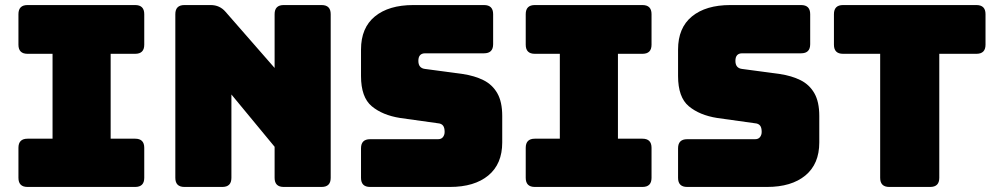

<svg xmlns="http://www.w3.org/2000/svg" viewBox="-20 -740 3949 760"><path d="M89 0Q53 0 53 -36V-155Q53 -191 89 -191H188V-527H89Q53 -527 53 -563V-684Q53 -720 89 -720H515Q551 -720 551 -684V-563Q551 -527 515 -527H418V-191H515Q551 -191 551 -155V-36Q551 0 515 0Z M860 0H710Q674 0 674 -36V-684Q674 -720 710 -720H814Q850 -720 873 -693L1067 -471V-684Q1067 -720 1103 -720H1253Q1289 -720 1289 -684V-36Q1289 0 1253 0H1103Q1067 0 1067 -36V-159L896 -366V-36Q896 0 860 0Z M1761 0H1445Q1409 0 1409 -36V-153Q1409 -189 1445 -189H1714Q1727 -189 1733.5 -197.5Q1740 -206 1740 -218Q1740 -235 1733.5 -243Q1727 -251 1714 -252L1564 -273Q1494 -284 1451.5 -319.5Q1409 -355 1409 -439V-544Q1409 -630 1464 -675Q1519 -720 1616 -720H1896Q1932 -720 1932 -684V-565Q1932 -529 1896 -529H1663Q1636 -529 1636 -499Q1636 -470 1663 -467L1812 -447Q1859 -440 1894 -422.5Q1929 -405 1948.5 -371Q1968 -337 1968 -281V-176Q1968 -91 1913 -45.5Q1858 0 1761 0Z M2097 0Q2061 0 2061 -36V-155Q2061 -191 2097 -191H2196V-527H2097Q2061 -527 2061 -563V-684Q2061 -720 2097 -720H2523Q2559 -720 2559 -684V-563Q2559 -527 2523 -527H2426V-191H2523Q2559 -191 2559 -155V-36Q2559 0 2523 0Z M3016 0H2700Q2664 0 2664 -36V-153Q2664 -189 2700 -189H2969Q2982 -189 2988.5 -197.5Q2995 -206 2995 -218Q2995 -235 2988.5 -243Q2982 -251 2969 -252L2819 -273Q2749 -284 2706.5 -319.5Q2664 -355 2664 -439V-544Q2664 -630 2719 -675Q2774 -720 2871 -720H3151Q3187 -720 3187 -684V-565Q3187 -529 3151 -529H2918Q2891 -529 2891 -499Q2891 -470 2918 -467L3067 -447Q3114 -440 3149 -422.5Q3184 -405 3203.5 -371Q3223 -337 3223 -281V-176Q3223 -91 3168 -45.5Q3113 0 3016 0Z M3662 0H3500Q3464 0 3464 -36V-527H3317Q3281 -527 3281 -563V-684Q3281 -720 3317 -720H3845Q3881 -720 3881 -684V-563Q3881 -527 3845 -527H3698V-36Q3698 0 3662 0Z"/></svg>

Font: Bungee Tint
Style: Regular
Weight: 400
Designer: David Jonathan Ross
Foundry: David Jonathan Ross
Version: Version 2.001